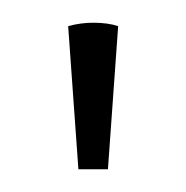

<svg xmlns="http://www.w3.org/2000/svg" viewBox="-20 -750 164 169"><path d="M49 -601H75L84 -727Q75 -730 62 -730Q51 -730 40 -727Z"/></svg>

Font: Arima Madurai ExtraLight
Style: Regular
Weight: 275
Designer: Joana Correia and Natanael Gama
Foundry: NDISCOVER
Version: Version 1.020